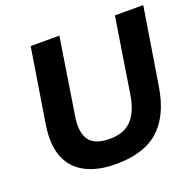

<svg xmlns="http://www.w3.org/2000/svg" viewBox="-125 -838 1003 981"><g transform="rotate(-20 376.0 -347.0)"><path d="M344 11Q248 11 181.5 -23Q115 -57 87 -125.5Q59 -194 75 -300L140 -705H296L231 -292Q217 -208 246.5 -164.5Q276 -121 360 -121Q434 -121 476 -163Q518 -205 533 -294L598 -705H752L685 -288Q661 -137 579.5 -63Q498 11 344 11Z"/></g></svg>

Font: Mulish ExtraBold
Style: Italic
Weight: 800
Italic angle: -9°
Designer: Vernon Adams
Foundry: Vernon Adams
Version: Version 3.603; ttfautohint (v1.8.3)